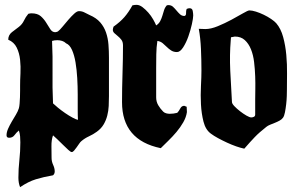

<svg xmlns="http://www.w3.org/2000/svg" viewBox="-20 -608 1227 793"><path d="M306 -562Q319 -562 329 -556.5Q339 -551 350 -546Q378 -534 394 -515.5Q410 -497 418 -473.5Q426 -450 428 -423.5Q430 -397 430 -370V-211Q430 -191 429 -170.5Q428 -150 423 -130.5Q418 -111 408 -94Q398 -77 380 -64Q365 -53 347.5 -45Q330 -37 316 -25Q312 -22 307 -14.5Q302 -7 296.5 0.5Q291 8 286 14Q281 20 276 20Q272 20 262 11Q252 2 240 -10Q228 -22 216.5 -33Q205 -44 199 -49Q192 -30 192.5 -3Q193 24 193 44Q193 59 199.5 73Q206 87 206 100Q206 110 199 116Q159 123 128 132.5Q97 142 63 165Q56 148 56 126Q56 90 60 53.5Q64 17 64 -20Q64 -33 63 -45Q62 -57 58 -69Q48 -61 40 -50Q32 -39 18 -39Q7 -39 7 -49Q7 -62 13.5 -76.5Q20 -91 28.5 -105.5Q37 -120 45.5 -134Q54 -148 58 -161Q60 -168 61 -180.5Q62 -193 62.5 -206.5Q63 -220 63 -233Q63 -246 63 -254Q63 -276 64.5 -304.5Q66 -333 63 -361Q60 -389 49 -411.5Q38 -434 14 -444Q14 -463 29 -475Q44 -487 58 -497Q72 -508 79 -523Q86 -538 97 -551Q105 -553 110 -553Q135 -553 148.5 -541Q162 -529 171 -514Q180 -499 188 -487Q196 -475 208 -475Q210 -475 213.5 -476Q217 -477 219 -478Q227 -484 238.5 -498Q250 -512 262.5 -526.5Q275 -541 286.5 -551.5Q298 -562 306 -562ZM195 -439Q198 -374 197 -310Q196 -246 199 -181Q205 -175 219 -163.5Q233 -152 249 -141Q265 -130 280 -122Q295 -114 302 -113Q301 -129 301 -157Q301 -185 301 -218Q301 -251 299 -285.5Q297 -320 292 -350Q287 -380 277.5 -401.5Q268 -423 253 -429Q246 -436 236.5 -439Q227 -442 217 -442Q205 -442 195 -439Z M527 -586Q537 -588 544 -588Q556 -588 568.5 -578.5Q581 -569 592.5 -556Q604 -543 612.5 -528Q621 -513 625 -503Q636 -510 641.5 -520.5Q647 -531 650.5 -542.5Q654 -554 657.5 -565.5Q661 -577 669 -586L675 -587Q687 -587 694.5 -580Q702 -573 709 -564.5Q716 -556 723.5 -549Q731 -542 742 -542Q749 -544 748.5 -554Q748 -564 751 -571Q757 -574 763 -574Q774 -574 776 -563Q778 -552 778 -544Q778 -533 772.5 -508Q767 -483 758 -457.5Q749 -432 736.5 -412.5Q724 -393 711 -393Q697 -393 687 -399.5Q677 -406 669 -414Q661 -422 652 -429.5Q643 -437 630 -439Q626 -413 625.5 -383.5Q625 -354 625 -327V-206Q625 -188 633.5 -173.5Q642 -159 654 -147Q659 -142 666.5 -140Q674 -138 681 -138Q689 -138 696.5 -139Q704 -140 712 -142Q719 -149 724.5 -160Q730 -171 741 -171L751 -167L752 -145Q749 -124 737 -103Q725 -82 709 -63Q693 -44 675 -26.5Q657 -9 644 4Q484 -29 484 -186Q484 -243 486 -304.5Q488 -366 488 -420Q488 -435 481.5 -443.5Q475 -452 467 -458.5Q459 -465 452.5 -471Q446 -477 446 -485Q446 -488 447 -491.5Q448 -495 449 -498Q476 -517 493.5 -537Q511 -557 527 -586Z M1010 -565Q1021 -565 1037 -560Q1053 -555 1069.5 -547Q1086 -539 1100 -529.5Q1114 -520 1121 -512Q1140 -490 1149.5 -455Q1159 -420 1162.5 -381Q1166 -342 1165.5 -303.5Q1165 -265 1165 -237Q1165 -228 1164.5 -211.5Q1164 -195 1162 -177.5Q1160 -160 1157 -144.5Q1154 -129 1149 -122Q1144 -115 1135 -110Q1126 -105 1116 -101Q1106 -97 1096 -93Q1086 -89 1080 -84Q1065 -72 1053.5 -62Q1042 -52 1032 -41.5Q1022 -31 1011.5 -19.5Q1001 -8 989 6Q974 3 955.5 -3.5Q937 -10 917.5 -19Q898 -28 880.5 -37.5Q863 -47 851 -56Q829 -72 820.5 -105.5Q812 -139 810 -177Q808 -215 810 -253Q812 -291 812 -316Q812 -361 810 -406Q808 -451 801 -489L828 -488Q851 -488 880 -500Q909 -512 936 -526.5Q963 -541 983.5 -553Q1004 -565 1010 -565ZM933 -441Q928 -382 931 -316.5Q934 -251 938 -187Q938 -180 948 -169.5Q958 -159 971.5 -148.5Q985 -138 998 -130.5Q1011 -123 1018 -123Q1023 -123 1028.5 -125.5Q1034 -128 1034 -135V-197Q1034 -213 1034.5 -238.5Q1035 -264 1034 -293Q1033 -322 1029.5 -351.5Q1026 -381 1016.5 -404.5Q1007 -428 991 -442.5Q975 -457 950 -457L934 -454Z"/></svg>

Font: CAT Schmalfette Thannhaeuser
Style: Regular
Weight: 700
Designer: Peter Wiegel nach Herbert Thanhaeuser 1939/40
Foundry: CAT-Fonts, Peter Wiegel
Version: Version 1.000